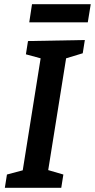

<svg xmlns="http://www.w3.org/2000/svg" viewBox="-20 -892 451 912"><path d="M383 -702 373 -639 294 -615 209 -84 281 -63 271 0H3L13 -63L88 -83L173 -615L103 -634L113 -697ZM132 -872H411L397 -786H119Z"/></svg>

Font: Bitter Pro SemiBold
Style: Italic
Weight: 600
Italic angle: -9°
Designer: Sol Matas, and Bitter project Authors
Foundry: Sol Matas
Version: Version 1.010